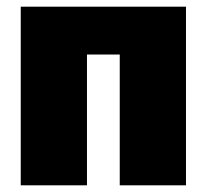

<svg xmlns="http://www.w3.org/2000/svg" viewBox="-20 -554 618 574"><path d="M338 -391H240V0H42V-534H536V0H338Z"/></svg>

Font: FiraGO Heavy
Style: Regular
Weight: 900
Designer: bBox Type
Foundry: bBox Type GmbH
Version: Version 1.001